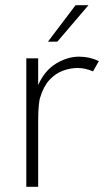

<svg xmlns="http://www.w3.org/2000/svg" viewBox="-20 -717 426 737"><path d="M126.5 0H81V-493H126.5V-390.5Q151.5 -446.5 195.2 -473Q239 -499.5 283.5 -499.5Q324 -499.5 359.5 -482.5L337 -443Q307.5 -456 277.5 -456Q250.5 -456 222 -445.8Q193.5 -435.5 170.5 -411Q147.5 -386.5 135 -345Q126.5 -323 126.5 -248.5ZM200 -557H164L270 -697H319.5Z"/></svg>

Font: Acari Sans Neue Light
Style: Regular
Weight: 300
Designer: Alfredo Marco Pradil (font), Cristiano Sobral (main changes)
Foundry: Hanken Design Co. (font), Cristiano Sobral (main changes)
Version: Version 2.459;March 19, 2022;FontCreator 14.0.0.2808 64-bit;